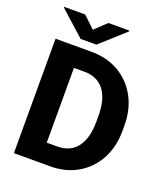

<svg xmlns="http://www.w3.org/2000/svg" viewBox="-161 -1012 969 1121"><g transform="rotate(20 324.0 -451.5)"><path d="M283.7 0H58.6V-710.9H282.7Q378.9 -710.9 452.6 -668Q526.4 -625 568.1 -548.6Q609.9 -472.2 609.9 -371.1V-339.4Q609.9 -238.3 568.1 -161.9Q526.4 -85.4 452.9 -42.7Q379.4 0 283.7 0ZM282.7 -587.4H217.8V-123H283.7Q363.8 -123 406 -178.7Q448.2 -234.4 448.2 -339.4V-372.1Q448.2 -477.5 405.5 -532.5Q362.8 -587.4 282.7 -587.4ZM172.9 -902.8 245.1 -834.5 317.4 -902.8H447.3V-897.5L294.4 -759.8H196.3L42.5 -898.4V-902.8Z"/></g></svg>

Font: Vazirmatn FD ExtraBold
Style: Regular
Weight: 800
Designer: Saber Rastikerdar
Foundry: Saber Rastikerdar
Version: Version 33.003